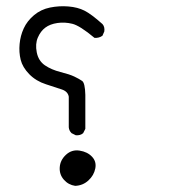

<svg xmlns="http://www.w3.org/2000/svg" viewBox="-20 -399 540 612"><path d="M219.7 193.4Q198.2 190.4 183.6 173.8Q168.9 157.2 170.4 134.3Q171.9 111.3 190.4 94.2Q209 77.1 233.9 81.1Q258.8 85 273.4 100.6Q288.1 116.2 283.7 138.2Q279.3 160.2 261.7 176.3Q244.1 192.4 219.7 193.4ZM221.7 32.2 208 25.4Q200.2 17.6 199.2 6.8V-90.8Q196.3 -107.4 177.2 -113.8Q158.2 -120.1 126.5 -130.4Q94.7 -140.6 73.2 -162.6Q51.8 -184.6 45.9 -208.5Q40 -232.4 42.5 -258.8Q44.9 -285.2 55.7 -308.6Q66.4 -332 88.4 -350.6Q110.4 -369.1 139.6 -375Q168.9 -380.9 198.2 -378.4Q227.5 -376 249 -365.2Q270.5 -354.5 306.6 -322.3Q314.5 -313.5 312.5 -298.8L306.6 -285.2Q295.9 -277.3 281.2 -278.3Q234.4 -317.4 210.4 -323.2Q186.5 -329.1 163.1 -325.7Q139.6 -322.3 124.5 -311Q109.4 -299.8 100.6 -279.3Q91.8 -258.8 97.2 -231.9Q102.5 -205.1 123 -190.9Q143.6 -176.8 172.9 -169.4Q202.1 -162.1 217.3 -154.8Q232.4 -147.5 241.7 -141.1Q251 -134.8 252 -96.7V11.7L245.1 25.4Q236.3 33.2 221.7 32.2Z"/></svg>

Font: NaikaiFont
Style: Regular
Weight: 400
Version: Version 1.67